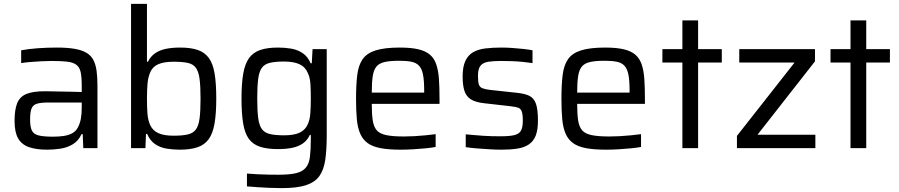

<svg xmlns="http://www.w3.org/2000/svg" viewBox="-20 -763 4630 989"><path d="M223 8Q167 8 129.5 -5Q92 -18 73.5 -50Q55 -82 55 -140Q55 -198 68.5 -231.5Q82 -265 116 -279Q150 -293 211 -293Q221 -293 242.5 -292.5Q264 -292 292 -291.5Q320 -291 348.5 -290.5Q377 -290 401 -289V-321Q401 -366 395.5 -391.5Q390 -417 373 -429.5Q356 -442 325.5 -445.5Q295 -449 245 -449Q223 -449 193 -447.5Q163 -446 134.5 -443.5Q106 -441 89 -438V-504Q127 -511 174.5 -514.5Q222 -518 273 -518Q327 -518 364.5 -511.5Q402 -505 425.5 -491Q449 -477 461 -454Q473 -431 477.5 -398Q482 -365 482 -321V0H409L406 -72H400Q384 -37 354.5 -19.5Q325 -2 290 3Q255 8 223 8ZM253 -59Q282 -59 307 -62.5Q332 -66 351 -76Q370 -86 381 -106Q392 -127 396.5 -151.5Q401 -176 401 -209V-235H231Q192 -235 171 -229Q150 -223 142.5 -204Q135 -185 135 -147Q135 -110 144 -91Q153 -72 178.5 -65.5Q204 -59 253 -59Z M906 8Q871 8 838 2.5Q805 -3 779 -20.5Q753 -38 738 -73H732L729 0H655V-743H737V-445H742Q756 -473 779.5 -489Q803 -505 835 -511.5Q867 -518 908 -518Q963 -518 999 -505.5Q1035 -493 1056 -464Q1077 -435 1085.5 -384Q1094 -333 1094 -255Q1094 -177 1085 -126Q1076 -75 1055 -46Q1034 -17 997.5 -4.5Q961 8 906 8ZM874 -64Q920 -64 947.5 -70.5Q975 -77 989 -96Q1003 -115 1008 -153Q1013 -191 1013 -255Q1013 -319 1008 -356.5Q1003 -394 989 -413.5Q975 -433 947.5 -439Q920 -445 874 -445Q825 -445 796 -432.5Q767 -420 755 -393Q743 -367 740 -333.5Q737 -300 737 -255Q737 -211 739.5 -177.5Q742 -144 754 -118Q767 -90 796 -77Q825 -64 874 -64Z M1432 206Q1400 206 1366.5 204.5Q1333 203 1303 201Q1273 199 1252 197V131Q1276 133 1305 134.5Q1334 136 1362.5 136.5Q1391 137 1414 137Q1472 137 1505 129Q1538 121 1555 101Q1572 81 1576.5 45Q1581 9 1581 -47V-68H1576Q1563 -40 1540 -24Q1517 -8 1485 -1.5Q1453 5 1412 5Q1356 5 1319.5 -7Q1283 -19 1262 -47.5Q1241 -76 1232.5 -127Q1224 -178 1224 -255Q1224 -333 1233 -384Q1242 -435 1263 -464Q1284 -493 1320.5 -505.5Q1357 -518 1413 -518Q1447 -518 1480 -512.5Q1513 -507 1539.5 -489Q1566 -471 1580 -437H1586L1590 -510H1663V-66Q1663 8 1655.5 60Q1648 112 1625 144Q1602 176 1556 191Q1510 206 1432 206ZM1444 -66Q1494 -66 1523 -79.5Q1552 -93 1565 -122Q1576 -146 1578.5 -179Q1581 -212 1581 -256Q1581 -298 1579 -330.5Q1577 -363 1566 -386Q1553 -418 1523 -432Q1493 -446 1444 -446Q1398 -446 1370.5 -439.5Q1343 -433 1329 -414Q1315 -395 1310 -357Q1305 -319 1305 -256Q1305 -193 1310 -155Q1315 -117 1329 -98Q1343 -79 1370.5 -72.5Q1398 -66 1444 -66Z M2043 8Q1981 8 1939.5 0Q1898 -8 1873 -26.5Q1848 -45 1835 -75.5Q1822 -106 1818 -150Q1814 -194 1814 -254Q1814 -325 1820 -375.5Q1826 -426 1847.5 -457.5Q1869 -489 1915 -503.5Q1961 -518 2039 -518Q2098 -518 2135.5 -509Q2173 -500 2195 -481Q2217 -462 2227.5 -430.5Q2238 -399 2241 -355.5Q2244 -312 2244 -255V-228H1895Q1895 -176 1900 -143Q1905 -110 1920.5 -92Q1936 -74 1969.5 -67Q2003 -60 2061 -60Q2085 -60 2114 -61.5Q2143 -63 2172 -66Q2201 -69 2224 -72V-6Q2203 -2 2172.5 1Q2142 4 2108.5 6Q2075 8 2043 8ZM2165 -269V-296Q2165 -348 2159 -378.5Q2153 -409 2138.5 -424.5Q2124 -440 2099 -445Q2074 -450 2037 -450Q1989 -450 1961 -443.5Q1933 -437 1919 -420Q1905 -403 1900 -371Q1895 -339 1895 -286H2184Z M2564 8Q2535 8 2502 6Q2469 4 2437 1.5Q2405 -1 2379 -5V-71Q2403 -69 2425.5 -67Q2448 -65 2470 -63.5Q2492 -62 2514 -61.5Q2536 -61 2559 -61Q2611 -61 2634.5 -68.5Q2658 -76 2665.5 -94Q2673 -112 2673 -141Q2673 -174 2667.5 -189Q2662 -204 2648.5 -208.5Q2635 -213 2608 -216L2476 -231Q2429 -236 2405 -251.5Q2381 -267 2372 -296Q2363 -325 2363 -369Q2363 -419 2377 -449Q2391 -479 2417 -494Q2443 -509 2480 -513.5Q2517 -518 2563 -518Q2589 -518 2618 -516Q2647 -514 2675 -511Q2703 -508 2723 -504V-438Q2697 -442 2670.5 -444.5Q2644 -447 2616.5 -448Q2589 -449 2561 -449Q2523 -449 2496 -445Q2469 -441 2455.5 -425Q2442 -409 2442 -372Q2442 -343 2446.5 -328.5Q2451 -314 2465 -308.5Q2479 -303 2504 -300L2642 -285Q2683 -281 2706.5 -269.5Q2730 -258 2740.5 -229Q2751 -200 2751 -142Q2751 -94 2739.5 -64.5Q2728 -35 2704 -19Q2680 -3 2645 2.5Q2610 8 2564 8Z M3101 8Q3039 8 2997.5 0Q2956 -8 2931 -26.5Q2906 -45 2893 -75.5Q2880 -106 2876 -150Q2872 -194 2872 -254Q2872 -325 2878 -375.5Q2884 -426 2905.5 -457.5Q2927 -489 2973 -503.5Q3019 -518 3097 -518Q3156 -518 3193.5 -509Q3231 -500 3253 -481Q3275 -462 3285.5 -430.5Q3296 -399 3299 -355.5Q3302 -312 3302 -255V-228H2953Q2953 -176 2958 -143Q2963 -110 2978.5 -92Q2994 -74 3027.5 -67Q3061 -60 3119 -60Q3143 -60 3172 -61.5Q3201 -63 3230 -66Q3259 -69 3282 -72V-6Q3261 -2 3230.5 1Q3200 4 3166.5 6Q3133 8 3101 8ZM3223 -269V-296Q3223 -348 3217 -378.5Q3211 -409 3196.5 -424.5Q3182 -440 3157 -445Q3132 -450 3095 -450Q3047 -450 3019 -443.5Q2991 -437 2977 -420Q2963 -403 2958 -371Q2953 -339 2953 -286H3242Z M3495 0V-441H3392V-510H3495V-658H3576V-510H3698V-441H3576V0Z M3776 0V-63L4073 -441H3788V-510H4178V-447L3882 -69H4180V0Z M4361 0V-441H4258V-510H4361V-658H4442V-510H4564V-441H4442V0Z"/></svg>

Font: Saira Thin
Style: Regular
Weight: 400
Version: Version 1.101